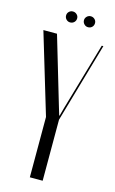

<svg xmlns="http://www.w3.org/2000/svg" viewBox="-126 -872 554 921"><g transform="rotate(15 151.5 -411.0)"><path d="M70.1 -699H2.5L122.5 -299.5V0H186.2V-303.1L300.4 -699H292.4L194.6 -362L183.9 -322.6H181.9L170 -362ZM89.5 -795.2Q89.5 -783.8 97.4 -775.7Q105.4 -767.6 116.5 -767.6Q128.6 -767.6 136.6 -775.6Q144.5 -783.5 144.5 -795.2Q144.5 -806.4 136.2 -814.1Q128 -821.9 116.5 -821.9Q105.4 -821.9 97.4 -814.1Q89.5 -806.4 89.5 -795.2ZM178.2 -795.2Q178.2 -784.1 186.2 -775.9Q194.1 -767.6 205.6 -767.6Q217.4 -767.6 225.3 -775.4Q233.2 -783.1 233.2 -795.2Q233.2 -806.4 225 -814.1Q216.8 -821.9 205.6 -821.9Q194.1 -821.9 186.2 -813.9Q178.2 -806 178.2 -795.2Z"/></g></svg>

Font: Moniqa Black
Style: Regular
Weight: 900
Designer: Rajesh Rajput
Foundry: Rajesh Rajput
Version: Version 1.000